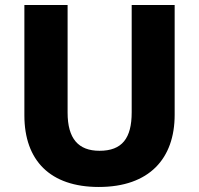

<svg xmlns="http://www.w3.org/2000/svg" viewBox="-20 -734 792 764"><path d="M675 -277V-714H504V-287C504 -184 466 -134 376 -134C292 -134 249 -182 249 -286V-714H77V-275C77 -95 180 10 373 10C575 10 675 -104 675 -277Z"/></svg>

Font: Noto Sans Myanmar UI ExtraBold
Style: Regular
Weight: 800
Designer: Monotype Design Team
Foundry: Monotype Imaging Inc.
Version: Version 2.103